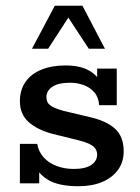

<svg xmlns="http://www.w3.org/2000/svg" viewBox="-20 -636 484 666"><path d="M252 10Q182 10 144.5 -13.5Q107 -37 93 -79L116 -86V0H49V-137H109Q114 -109 132 -89.5Q150 -70 177 -60Q204 -50 235 -50Q277 -50 297 -64Q317 -78 317 -100Q317 -116 304.5 -127.5Q292 -139 254 -149L161 -172Q109 -186 79 -213Q49 -240 49 -285Q49 -324 68.5 -352Q88 -380 124 -394.5Q160 -409 207 -409Q262 -409 294.5 -388Q327 -367 339 -329L317 -328V-398H385V-271H324Q322 -299 307 -316Q292 -333 270 -341Q248 -349 223 -349Q182 -349 161.5 -335Q141 -321 141 -299Q141 -280 155 -270Q169 -260 202 -251L295 -229Q350 -216 379.5 -189Q409 -162 409 -111Q409 -74 389.5 -47Q370 -20 335 -5Q300 10 252 10ZM91 -467 170 -616H266L344 -467H288L217 -575L147 -467Z"/></svg>

Font: Rokkitt Medium
Style: Regular
Weight: 500
Version: Version 3.103